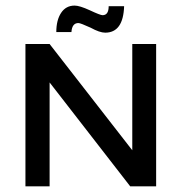

<svg xmlns="http://www.w3.org/2000/svg" viewBox="-20 -660 643 680"><path d="M448.5 -504.1H533V0H441.2L155.7 -368V0H70.1V-504.1H155.7L448.5 -127.8ZM301 -561.9Q264.9 -578.4 257.7 -578.4Q235.1 -578.4 233 -546.4H179.4Q179.4 -588.7 196.4 -614.4Q213.4 -640.2 244.3 -640.2Q261.9 -640.2 297.9 -623.7Q335.1 -606.2 343.3 -606.2Q364.9 -606.2 364.9 -638.1H419.6Q416.5 -544.3 352.6 -544.3Q333 -544.3 301 -561.9Z"/></svg>

Font: NATS
Style: Regular
Weight: 400
Designer: Purushoth Kumar Guthula
Foundry: Silicon Andhra, USA.
Version: Version 1.0.4; ttfautohint (v1.2.25-373a) -l 7 -r 28 -G 50 -